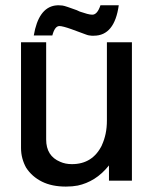

<svg xmlns="http://www.w3.org/2000/svg" viewBox="-20 -684 596 727"><path d="M429.7 -664.1Q413.6 -548.8 335.4 -548.8H327.1Q321.8 -549.3 316.9 -550Q312 -550.8 305.7 -553.2L250 -573.7Q234.9 -579.1 222.9 -582.3Q210.9 -585.4 205.1 -585.4Q187.5 -585.4 178.2 -549.8H107.9Q125.5 -653.3 188.5 -663.1L199.7 -664.1L216.3 -663.1Q223.1 -662.1 236.6 -657.5Q250 -652.8 270.5 -645.5L282.2 -640.1Q297.9 -634.8 309.6 -631.6Q321.3 -628.4 329.6 -628.4Q348.6 -628.4 360.4 -664.1ZM479.5 0H392.6V-57.6Q366.7 -25.4 336.9 -6.8Q307.1 11.7 274.4 18.6Q264.6 20.5 253.4 21.5Q242.2 22.5 229.5 22.5Q176.3 22.5 138.7 3.7Q101.1 -15.1 79.1 -48.8Q69.8 -65.4 64.7 -84.2Q59.6 -103 59.6 -124V-523.9H154.8V-155.8Q154.8 -93.3 208 -71.3Q227.5 -62.5 252.4 -62.5Q331.1 -62.5 366.2 -134.8L365.7 -134.3Q375 -154.3 379.9 -177.5Q384.8 -200.7 384.8 -228V-523.9H479.5Z"/></svg>

Font: SolaimanLipi
Style: Bold
Weight: 700
Designer: Solaiman Karim
Foundry: Al Mamun Sumon
Version: Version 2.000